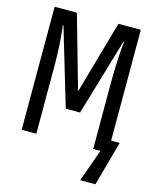

<svg xmlns="http://www.w3.org/2000/svg" viewBox="-131 -801 862 1076"><g transform="rotate(15 300.0 -263.0)"><path d="M440 188 507 0H473V-71H600L528 188ZM50 0V-714H179L298 -295H301L420 -714H550V0H465V-387Q465 -407 465.5 -427Q466 -447 466.5 -467.5Q467 -488 468 -508Q469 -528 470 -548Q471 -568 473 -587Q475 -606 477 -624H473L341 -178H258L125 -625H121Q123 -610 125 -592Q127 -574 128.5 -554Q130 -534 131.5 -512.5Q133 -491 133.5 -469.5Q134 -448 134.5 -427Q135 -406 135 -387V0Z"/></g></svg>

Font: Noto Sans Mono
Style: Regular
Weight: 400
Designer: Monotype Design Team
Foundry: Monotype Imaging Inc.
Version: Version 2.014